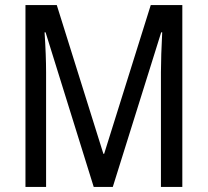

<svg xmlns="http://www.w3.org/2000/svg" viewBox="-20 -734 815 754"><path d="M348 0H423L613 -607H617C614 -548 612 -492 612 -451V0H696V-714H572L389 -130H386L203 -714H80V0H161V-451C161 -492 159 -548 155 -607H159Z"/></svg>

Font: Noto Sans Ethiopic Condensed
Style: Regular
Weight: 400
Width: 3
Designer: Monotype Design Team
Foundry: Monotype Imaging Inc.
Version: Version 2.102